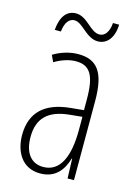

<svg xmlns="http://www.w3.org/2000/svg" viewBox="-111 -771 599 842"><g transform="rotate(15 188.0 -350.0)"><path d="M56 -615H84C88 -658 107 -678 129 -678C168 -678 197 -615 251 -615C289 -615 321 -646 323 -710H295C292 -670 275 -646 250 -646C207 -646 181 -709 128 -709C88 -709 61 -678 56 -615ZM184 -539C147 -539 106 -527 72 -506L86 -476C123 -498 156 -506 182 -506C245 -506 271 -468 271 -356V-308L210 -302C100 -291 37 -238 37 -133C37 -59 73 10 156 10C228 10 259 -38 274 -89H276L279 0H308V-359C308 -487 272 -539 184 -539ZM212 -272 272 -278V-218C272 -100 240 -21 162 -21C108 -21 75 -61 75 -134C75 -218 119 -262 212 -272Z"/></g></svg>

Font: Noto Sans Kannada ExtraCondensed ExtraLight
Style: Regular
Weight: 200
Width: 2
Designer: Jelle Bosma - Monotype Design Team
Foundry: Monotype Imaging Inc.
Version: Version 2.005